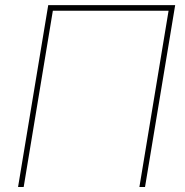

<svg xmlns="http://www.w3.org/2000/svg" viewBox="-20 -748 740 768"><path d="M680.7 -727.5 560.1 0H537.6L654.3 -705.1H191.4L74.7 0H52.2L172.9 -727.5Z"/></svg>

Font: Inter 24pt Thin
Style: Italic
Weight: 250
Italic angle: -9.3988°
Version: Version 4.001;git-66647c0bb